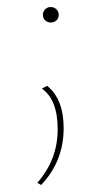

<svg xmlns="http://www.w3.org/2000/svg" viewBox="-20 -358 302 546"><path d="M124 -294Q115 -294 108.5 -300Q102 -306 102 -316Q102 -325 108.5 -331.5Q115 -338 124 -338Q134 -338 140.5 -331.5Q147 -325 147 -316Q147 -306 140.5 -300Q134 -294 124 -294ZM97 168 86 162Q144 96 144 10Q144 -75 99 -106L114 -114Q161 -76 161 6Q161 101 97 168Z"/></svg>

Font: EauTestSC Thin
Style: Regular
Weight: 250
Designer: Christian Thalmann (Catharsis Fonts)
Version: Version 0.001;PS 000.001;hotconv 1.0.88;makeotf.lib2.5.64775